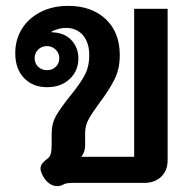

<svg xmlns="http://www.w3.org/2000/svg" viewBox="-20 -623 643 654"><path d="M175 11Q147 11 127 -22Q118 -39 118 -49Q118 -58 123.5 -65.5Q129 -73 141 -82Q150 -88 153 -99.5Q156 -111 156 -132V-168Q156 -203 171.5 -229.5Q187 -256 218 -295Q251 -335 267.5 -365Q284 -395 284 -435Q284 -478 262.5 -503Q241 -528 204 -528Q182 -528 156 -516V-513Q199 -512 223 -486.5Q247 -461 247 -424Q247 -382 217.5 -354Q188 -326 140 -326Q92 -326 62 -357Q32 -388 32 -442Q32 -488 54.5 -524.5Q77 -561 118 -582Q159 -603 212 -603Q292 -603 340 -558Q388 -513 388 -435Q388 -389 370.5 -353.5Q353 -318 320 -274Q294 -239 282 -217Q270 -195 270 -170V-129Q270 -105 257 -89H437V-593H551V-77Q551 -42 529 -21Q507 0 471 0H228Q204 0 195 6Q185 11 175 11ZM182 -425Q182 -442 169.5 -454Q157 -466 140 -466Q122 -466 110 -454Q98 -442 98 -425Q98 -407 110 -395.5Q122 -384 140 -384Q158 -384 170 -395.5Q182 -407 182 -425Z"/></svg>

Font: Niramit SemiBold
Style: Regular
Weight: 600
Designer: Katatrad Aksorn Co.,Ltd.
Foundry: Cadson Demak Co.,Ltd.
Version: Version 1.001; ttfautohint (v1.6)